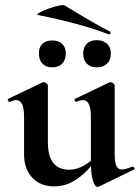

<svg xmlns="http://www.w3.org/2000/svg" viewBox="-20 -716 546 750"><path d="M74 -113V-260Q74 -325 43 -325Q32 -325 18 -318H17Q13 -318 11 -323.5Q9 -329 12 -330L146 -394L151 -395Q156 -395 161.5 -390.5Q167 -386 167 -382V-161Q167 -53 250 -53Q278 -53 307.5 -69Q337 -85 354 -111L360 -99Q324 -47 282 -17.5Q240 12 192 12Q137 12 105.5 -22.5Q74 -57 74 -113ZM456 -54Q470 -54 497 -65H499Q502 -65 504.5 -60Q507 -55 504 -54L366 13Q364 14 361 14Q350 14 342.5 -12Q335 -38 335 -82V-260Q335 -325 304 -325Q293 -325 278 -318H277Q274 -318 272 -323.5Q270 -329 273 -330L407 -394Q409 -395 412 -395Q417 -395 422.5 -390.5Q428 -386 428 -382V-116Q428 -82 434.5 -68Q441 -54 456 -54ZM130 -657Q118 -659 141.5 -670.5Q165 -682 195.5 -690.5Q226 -699 232 -695L277 -668Q354 -621 409 -593Q412 -592 412 -589Q412 -586 410 -583.5Q408 -581 405 -582Q287 -626 130 -657ZM132 -508Q132 -531 145.5 -544.5Q159 -558 184 -558Q209 -558 223 -544.5Q237 -531 237 -508Q237 -482 223 -467.5Q209 -453 184 -453Q159 -453 145.5 -467.5Q132 -482 132 -508ZM305 -508Q305 -531 319 -545Q333 -559 358 -559Q383 -559 398 -545Q413 -531 413 -508Q413 -482 398.5 -467.5Q384 -453 358 -453Q333 -453 319 -467.5Q305 -482 305 -508Z"/></svg>

Font: Cormorant Garamond
Style: Bold
Weight: 700
Designer: Christian Thalmann (Catharsis Fonts)
Foundry: Catharsis Fonts
Version: Version 4.000